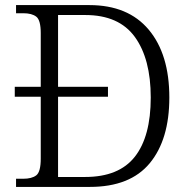

<svg xmlns="http://www.w3.org/2000/svg" viewBox="-20 -734 744 754"><path d="M43 0V-32H71Q105 -32 122.5 -45.5Q140 -59 140 -111V-354H38V-393H140V-604Q140 -655 122.5 -668.5Q105 -682 72 -682H43V-714H331Q483 -714 564 -617.5Q645 -521 645 -351Q645 -186 568 -93Q491 0 333 0ZM314 -39Q447 -39 509.5 -118.5Q572 -198 572 -351Q572 -503 509.5 -589Q447 -675 315 -675H208V-393H404V-354H208V-39Z"/></svg>

Font: Noto Serif Sinhala Light
Style: Regular
Weight: 300
Designer: Jelle Bosma - Monotype Design Team
Foundry: Monotype Imaging Inc.
Version: Version 2.007; ttfautohint (v1.8.4.7-5d5b)